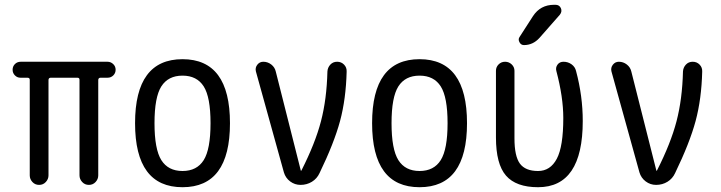

<svg xmlns="http://www.w3.org/2000/svg" viewBox="-20 -780 3040 810"><path d="M66.4 -452.1Q52.7 -452.1 43 -461.9Q33.2 -471.7 33.2 -485.8Q33.2 -500 43 -509.8Q52.7 -519.5 67.4 -519.5H433.6Q447.3 -519.5 457.5 -509.8Q467.8 -500 467.8 -485.8Q467.8 -471.7 458 -461.9Q448.2 -452.1 433.6 -452.1H404.3Q395.5 -452.1 394.5 -443.4V-40Q394.5 -24.4 383.3 -12.2Q372.1 0 355 0Q337.9 0 326.7 -12.2Q315.4 -24.4 315.4 -40V-443.4Q315.4 -452.1 306.6 -452.1H194.3Q185.5 -452.1 184.6 -443.4V-40Q184.6 -24.4 173.3 -12.2Q162.1 0 145 0Q127.9 0 116.7 -12.2Q105.5 -24.4 105.5 -40V-443.4Q105.5 -452.1 95.7 -452.1Z M839.4 -415.5Q810.5 -460.9 750 -460.9Q689.5 -460.9 660.6 -415.5Q631.8 -370.1 631.8 -260.3Q631.8 -150.4 660.6 -104.5Q689.5 -58.6 750 -58.6Q810.5 -58.6 839.4 -104.5Q868.2 -150.4 868.2 -260.3Q868.2 -370.1 839.4 -415.5ZM950.2 -260.3Q950.2 9.8 750 9.8Q549.8 9.8 549.8 -260.3Q549.8 -530.3 750 -530.3Q950.2 -530.3 950.2 -260.3Z M1177.7 -52.7 1059.6 -478.5Q1055.7 -494.1 1065.4 -506.8Q1075.2 -519.5 1090.8 -519.5Q1109.4 -519.5 1124.5 -507.8Q1139.6 -496.1 1143.6 -477.5L1249 -60.5Q1249 -59.6 1250 -59.6Q1252 -59.6 1252 -61.5Q1309.6 -174.8 1334 -268.1Q1358.4 -361.3 1361.3 -478.5Q1362.3 -495.1 1373.5 -507.3Q1384.8 -519.5 1402.3 -519.5Q1419.9 -519.5 1431.6 -507.3Q1443.4 -495.1 1442.4 -477.5Q1439.5 -362.3 1414.6 -269.5Q1389.6 -176.8 1328.1 -49.8Q1317.4 -26.4 1295.9 -13.2Q1274.4 0 1248 0Q1223.6 0 1204.1 -14.6Q1184.6 -29.3 1177.7 -52.7Z M1839.4 -415.5Q1810.5 -460.9 1750 -460.9Q1689.5 -460.9 1660.6 -415.5Q1631.8 -370.1 1631.8 -260.3Q1631.8 -150.4 1660.6 -104.5Q1689.5 -58.6 1750 -58.6Q1810.5 -58.6 1839.4 -104.5Q1868.2 -150.4 1868.2 -260.3Q1868.2 -370.1 1839.4 -415.5ZM1950.2 -260.3Q1950.2 9.8 1750 9.8Q1549.8 9.8 1549.8 -260.3Q1549.8 -530.3 1750 -530.3Q1950.2 -530.3 1950.2 -260.3Z M2250 9.8Q2157.2 9.8 2114.7 -39.1Q2072.3 -87.9 2072.3 -200.2V-481.4Q2072.3 -497.1 2083.5 -508.3Q2094.7 -519.5 2110.8 -519.5Q2127 -519.5 2138.7 -508.3Q2150.4 -497.1 2150.4 -481.4V-196.3Q2150.4 -121.1 2173.3 -89.8Q2196.3 -58.6 2250 -58.6Q2301.8 -58.6 2329.1 -110.4Q2356.4 -162.1 2356.4 -282.2Q2356.4 -370.1 2327.1 -480.5Q2323.2 -495.1 2332 -507.3Q2340.8 -519.5 2357.4 -519.5Q2376 -519.5 2391.1 -508.8Q2406.2 -498 2410.2 -480.5Q2438.5 -375 2438.5 -269.5Q2438.5 9.8 2250 9.8ZM2317.4 -759.8H2323.2Q2339.8 -759.8 2346.2 -745.6Q2352.5 -731.4 2341.8 -717.8L2255.9 -620.1Q2228.5 -589.8 2190.4 -589.8Q2177.7 -589.8 2171.4 -602.1Q2165 -614.3 2171.9 -624L2228.5 -711.9Q2259.8 -759.8 2317.4 -759.8Z M2677.7 -52.7 2559.6 -478.5Q2555.7 -494.1 2565.4 -506.8Q2575.2 -519.5 2590.8 -519.5Q2609.4 -519.5 2624.5 -507.8Q2639.6 -496.1 2643.6 -477.5L2749 -60.5Q2749 -59.6 2750 -59.6Q2752 -59.6 2752 -61.5Q2809.6 -174.8 2834 -268.1Q2858.4 -361.3 2861.3 -478.5Q2862.3 -495.1 2873.5 -507.3Q2884.8 -519.5 2902.3 -519.5Q2919.9 -519.5 2931.6 -507.3Q2943.4 -495.1 2942.4 -477.5Q2939.5 -362.3 2914.6 -269.5Q2889.6 -176.8 2828.1 -49.8Q2817.4 -26.4 2795.9 -13.2Q2774.4 0 2748 0Q2723.6 0 2704.1 -14.6Q2684.6 -29.3 2677.7 -52.7Z"/></svg>

Font: Rounded Mgen+ 1m regular
Style: Regular
Weight: 400
Designer: [Source Han Sans]
Ryoko NISHIZUKA  (kana & ideographs); Paul D. Hunt (Latin, Greek & Cyrillic); Wenlong ZHANG  (bopomofo
Version: Version 1.059.20150602